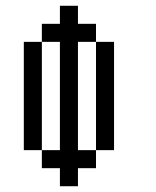

<svg xmlns="http://www.w3.org/2000/svg" viewBox="-20 -645 540 665"><path d="M250 -562.5H312.5V-500H250V-125H312.5V-62.5H250V0H187.5V-62.5H125V-125H187.5V-500H125V-562.5H187.5V-625H250ZM62.5 -500H125V-125H62.5ZM312.5 -500H375V-125H312.5Z"/></svg>

Font: 寒蝉点阵体 16px
Style: Regular
Weight: 400
Designer: Designed by Warren2060
Foundry: ChillType
Version: Version 1.000